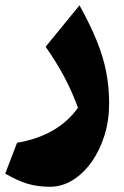

<svg xmlns="http://www.w3.org/2000/svg" viewBox="-20 -423 471 731"><path d="M395.5 -28.8Q395.5 35.6 377.7 92.8Q359.9 149.9 328.6 193.8Q297.4 237.8 256.6 262.9Q215.8 288.1 169.9 288.1Q123.5 288.1 85 276.6Q46.4 265.1 0 237.8L44.9 120.6Q200.2 94.2 276.9 -12.7Q254.4 -74.2 224.9 -129.9Q195.3 -185.5 153.8 -245.1L282.7 -402.8Q323.7 -328.6 348.6 -267.1Q373.5 -205.6 384.5 -148.2Q395.5 -90.8 395.5 -28.8Z"/></svg>

Font: Pinar-DS2-FD ExtraBold
Style: Regular
Weight: 800
Designer: Amin Abedi
Version: Version 3.000